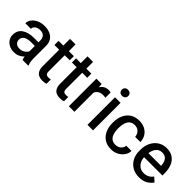

<svg xmlns="http://www.w3.org/2000/svg" viewBox="132 -1660 2604 2604"><g transform="rotate(45 1433.5 -358.5)"><path d="M367.7 -359.4Q367.7 -403.8 342.5 -429.9Q317.4 -456.1 267.1 -456.1Q236.3 -456.1 213.4 -445.6Q190.4 -435.1 177.7 -417.5Q165 -399.9 165 -378.4H58.6Q58.6 -418.9 85 -455.3Q111.3 -491.7 159.7 -514.9Q208 -538.1 272.9 -538.1Q331.5 -538.1 377.2 -518.3Q422.9 -498.5 448.7 -458.5Q474.6 -418.5 474.6 -358.4V-119.1Q474.6 -87.4 479.5 -58.3Q484.4 -29.3 493.7 -7.8V0H384.3Q376.5 -17.6 372.1 -45.7Q367.7 -73.7 367.7 -99.6ZM384.3 -252H298.8Q228 -252 190.9 -227.8Q153.8 -203.6 153.8 -159.2Q153.8 -124.5 177.2 -101.1Q200.7 -77.6 244.6 -77.6Q283.2 -77.6 312.5 -93.5Q341.8 -109.4 358.4 -132.8Q375 -156.2 376 -177.7L415 -128.9Q410.2 -108.4 395.8 -84.7Q381.3 -61 357.4 -39.6Q333.5 -18.1 300.8 -4.2Q268.1 9.8 226.1 9.8Q173.3 9.8 133.1 -10.7Q92.8 -31.2 70.1 -67.1Q47.4 -103 47.4 -147Q47.4 -231.9 111.1 -276.6Q174.8 -321.3 287.1 -321.3H384.3Z M839.8 -449.2H546.4V-528.3H839.8ZM743.7 -657.2V-140.1Q743.7 -114.3 751.2 -101.1Q758.8 -87.9 771.7 -83.5Q784.7 -79.1 800.3 -79.1Q812 -79.1 824 -80.8Q835.9 -82.5 842.3 -84V-1Q829.1 3.4 811 6.6Q793 9.8 768.1 9.8Q731 9.8 701.2 -4.2Q671.4 -18.1 654.3 -50Q637.2 -82 637.2 -135.7V-657.2Z M1175.3 -449.2H881.8V-528.3H1175.3ZM1079.1 -657.2V-140.1Q1079.1 -114.3 1086.7 -101.1Q1094.2 -87.9 1107.2 -83.5Q1120.1 -79.1 1135.7 -79.1Q1147.5 -79.1 1159.4 -80.8Q1171.4 -82.5 1177.7 -84V-1Q1164.6 3.4 1146.5 6.6Q1128.4 9.8 1103.5 9.8Q1066.4 9.8 1036.6 -4.2Q1006.8 -18.1 989.7 -50Q972.7 -82 972.7 -135.7V-657.2Z M1378.4 0H1272V-528.3H1374.5L1378.4 -435.1ZM1540.5 -432.1Q1528.8 -434.1 1517.6 -435.1Q1506.3 -436 1494.1 -436Q1453.1 -436 1425.5 -420.2Q1397.9 -404.3 1383.3 -376.2Q1368.7 -348.1 1365.7 -310.5L1338.9 -303.2Q1338.9 -368.7 1356.2 -421.9Q1373.5 -475.1 1409.2 -506.6Q1444.8 -538.1 1500 -538.1Q1509.8 -538.1 1522.5 -536.1Q1535.2 -534.2 1541 -531.2Z M1681.6 -725.6Q1711.4 -725.6 1727.5 -708.7Q1743.7 -691.9 1743.7 -667.5Q1743.7 -643.1 1727.5 -626.5Q1711.4 -609.9 1681.6 -609.9Q1652.3 -609.9 1636.5 -626.5Q1620.6 -643.1 1620.6 -667.5Q1620.6 -691.9 1636.5 -708.7Q1652.3 -725.6 1681.6 -725.6ZM1735.4 0H1628.9V-528.3H1735.4Z M2088.9 9.8Q2008.3 9.8 1955.6 -26.4Q1902.8 -62.5 1876.7 -122.8Q1850.6 -183.1 1850.6 -254.9V-273.4Q1850.6 -345.7 1877 -405.8Q1903.3 -465.8 1956.1 -502Q2008.8 -538.1 2088.4 -538.1Q2151.4 -538.1 2199 -512.9Q2246.6 -487.8 2273.4 -443.6Q2300.3 -399.4 2302.2 -342.3H2201.7Q2199.7 -372.6 2185.5 -397.7Q2171.4 -422.9 2146.5 -437.7Q2121.6 -452.6 2087.9 -452.6Q2037.1 -452.6 2008.5 -426.3Q1980 -399.9 1968.5 -358.9Q1957 -317.9 1957 -273.4V-254.9Q1957 -210.4 1968.3 -169.2Q1979.5 -127.9 2008.1 -101.8Q2036.6 -75.7 2087.9 -75.7Q2118.2 -75.7 2143.3 -88.1Q2168.5 -100.6 2184.1 -122.3Q2199.7 -144 2201.7 -171.9H2302.2Q2300.3 -122.1 2271 -80.8Q2241.7 -39.6 2194.1 -14.9Q2146.5 9.8 2088.9 9.8Z M2624 9.8Q2547.9 9.8 2492.2 -23.7Q2436.5 -57.1 2406 -115Q2375.5 -172.9 2375.5 -245.6V-266.1Q2375.5 -350.1 2407.5 -411.1Q2439.5 -472.2 2493.4 -505.1Q2547.4 -538.1 2611.3 -538.1Q2687.5 -538.1 2736.6 -504.6Q2785.6 -471.2 2809.6 -412.8Q2833.5 -354.5 2833.5 -279.3V-232.9H2431.6V-313H2727.5V-321.3Q2726.1 -354.5 2714.6 -384.5Q2703.1 -414.6 2678.2 -433.6Q2653.3 -452.6 2610.8 -452.6Q2571.3 -452.6 2542.2 -430.2Q2513.2 -407.7 2497.6 -366Q2481.9 -324.2 2481.9 -266.1V-245.6Q2481.9 -198.2 2499.5 -159.7Q2517.1 -121.1 2550.5 -98.4Q2584 -75.7 2630.4 -75.7Q2675.3 -75.7 2708.3 -93.8Q2741.2 -111.8 2765.6 -144L2825.2 -90.3Q2800.3 -52.2 2751.5 -21.2Q2702.6 9.8 2624 9.8Z"/></g></svg>

Font: Heebo Medium
Style: Regular
Weight: 500
Designer: Oded Ezer
Foundry: Ezer Type House
Version: Version 3.100